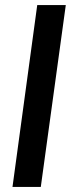

<svg xmlns="http://www.w3.org/2000/svg" viewBox="-20 -733 282 753"><path d="M29 0H140L238 -713H126Z"/></svg>

Font: Ronzino Medium
Style: Italic
Weight: 500
Italic angle: -7.99998°
Designer: Nunzio Mazzaferro
Foundry: Collletttivo
Version: Version 1.000;Glyphs 3.3 (3337)